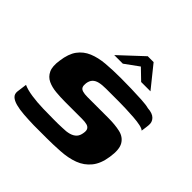

<svg xmlns="http://www.w3.org/2000/svg" viewBox="-163 -788 948 948"><g transform="rotate(45 310.5 -314.5)"><path d="M28 -109Q52 -98 90.5 -92.5Q129 -87 170.5 -86Q212 -85 244 -85Q256 -85 274.5 -85Q293 -85 305 -86Q332 -86 351.5 -91.5Q371 -97 382.5 -109Q394 -121 397 -143Q400 -160 394.5 -169.5Q389 -179 376 -182.5Q363 -186 342 -186Q331 -186 316.5 -186Q302 -186 280 -186Q258 -186 224 -186Q191 -186 159 -189Q127 -192 102.5 -203.5Q78 -215 66 -240.5Q54 -266 61 -311Q68 -365 90.5 -395.5Q113 -426 149 -441Q185 -456 232 -460Q279 -464 336 -464Q370 -464 409 -463Q448 -462 482.5 -460Q517 -458 535 -453Q569 -451 584.5 -435Q600 -419 597 -395Q597 -391 595.5 -381.5Q594 -372 593 -363Q592 -354 591 -353Q585 -360 564.5 -364.5Q544 -369 515.5 -371Q487 -373 459.5 -374Q432 -375 412 -375H321Q293 -375 274.5 -370.5Q256 -366 245.5 -355Q235 -344 232 -324Q230 -308 234 -298.5Q238 -289 251 -285Q264 -281 285 -281Q346 -281 382.5 -281Q419 -281 430 -281Q478 -281 513 -273Q548 -265 564.5 -237Q581 -209 572 -151Q564 -96 537.5 -63.5Q511 -31 471 -16Q431 -1 379 2Q330 5 287.5 5Q245 5 196 5Q157 4 124 1.5Q91 -1 67 -7.5Q43 -14 31 -25.5Q19 -37 21 -56ZM232 -521 353 -634H394L485 -521H420L365 -574L292 -521Z"/></g></svg>

Font: Genos Thin
Style: Bold Italic
Weight: 700
Italic angle: -8°
Version: Version 1.010